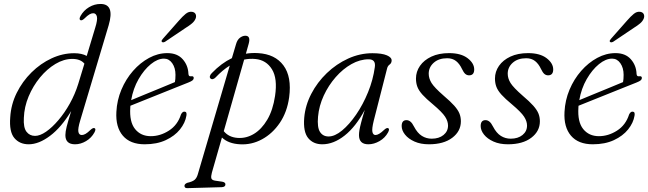

<svg xmlns="http://www.w3.org/2000/svg" viewBox="-20 -738 3355 994"><path d="M542.5 -607 395.5 -115Q382.5 -72 385.8 -55.5Q389 -39 403.5 -39Q412.5 -39 423 -45Q433.5 -51 448.5 -65.5Q462 -78 469.5 -74.5Q478.5 -70.5 469 -52.5Q453.5 -24 425.5 -7.5Q397.5 9 368.5 9Q318.5 9 318.5 -38.5Q318.5 -55.5 325.2 -82.5Q332 -109.5 348.5 -163Q297.5 -78.5 239.2 -34.8Q181 9 128.5 9Q81.5 9 54.2 -23.5Q27 -56 33 -131Q37 -197.5 66.5 -257Q96 -316.5 143 -363Q190 -409.5 247.2 -436Q304.5 -462.5 364 -462.5Q403 -462.5 429 -448.5L473 -594.5Q486 -636 481.5 -652.8Q477 -669.5 462.5 -669.5Q453.5 -669.5 443 -663.5Q432.5 -657.5 417.5 -642.5Q404 -630 396.5 -633.5Q387.5 -638 397 -655.5Q413 -684 441 -700.8Q469 -717.5 500.5 -717.5Q575 -717.5 542.5 -607ZM103.5 -128Q100.5 -78 117 -56.2Q133.5 -34.5 161.5 -34.5Q187 -34.5 218.5 -56.2Q250 -78 282.2 -115.8Q314.5 -153.5 341.5 -202Q368.5 -250.5 385 -303.5L417 -408.5Q396.5 -433 354.5 -433Q310.5 -433 267 -407Q223.5 -381 187.2 -337Q151 -293 128.2 -238.8Q105.5 -184.5 103.5 -128Z M945 -139Q939 -102 911.8 -68Q884.5 -34 838.2 -12.5Q792 9 729 9Q654 9 616 -35.5Q578 -80 582.5 -159Q585.5 -219 608.5 -273.8Q631.5 -328.5 668.8 -371Q706 -413.5 751.8 -438.2Q797.5 -463 846.5 -463Q898 -463 926 -431.2Q954 -399.5 955.5 -355.5Q956.5 -341 969 -343Q983 -345.5 983 -334Q983 -327.5 977 -322.2Q971 -317 954.5 -310.5Q932 -301.5 892.5 -285.8Q853 -270 807.8 -251.8Q762.5 -233.5 721.5 -217.2Q680.5 -201 655 -190.5Q654.5 -186 654.5 -181.5Q649.5 -107 679.2 -70Q709 -33 760.5 -33Q809.5 -33 854.5 -61.8Q899.5 -90.5 917 -145.5Q924.5 -160.5 934.5 -160Q949 -160 945 -139ZM829 -434.5Q796 -434.5 760.8 -405.8Q725.5 -377 697.5 -328.5Q669.5 -280 659 -219.5Q686.5 -231 727.8 -248Q769 -265 811.2 -282.2Q853.5 -299.5 885.5 -313Q888.5 -327 888.5 -350.5Q888.5 -386.5 871.8 -410.5Q855 -434.5 829 -434.5ZM906 -631Q925.5 -653.5 941.2 -666.2Q957 -679 973.5 -677Q988 -675 992.8 -664.5Q997.5 -654 992.5 -641.5Q987 -628 973.8 -616.8Q960.5 -605.5 941 -593.5L834 -521.5Q822.5 -516 818 -521.5Q815 -524.5 817.2 -528.8Q819.5 -533 823 -537Z M1096 -337Q1090.5 -331 1083.2 -328.8Q1076 -326.5 1070.5 -331Q1064.5 -336 1066.8 -344.2Q1069 -352.5 1077 -360Q1126 -411 1180.5 -437L1202 -509.5Q1208.5 -532.5 1222.5 -542.8Q1236.5 -553 1250 -553Q1279 -553 1267.5 -511.5L1253 -460Q1283.5 -465 1316 -463Q1404 -458 1447.5 -399.2Q1491 -340.5 1477 -234.5Q1466.5 -158 1428.8 -102.2Q1391 -46.5 1336.8 -17Q1282.5 12.5 1222.5 9Q1162.5 6 1129 -26L1077 155.5Q1071.5 175.5 1074.2 185.2Q1077 195 1095 197.5L1129.5 202.5Q1147 205.5 1147 216Q1147.5 230 1128 231L951 236Q935 237 935 224Q935 214.5 949.5 208.5Q976.5 202.5 987.5 193Q998.5 183.5 1004 164.5L1169.5 -398.5Q1132.5 -375.5 1096 -337ZM1211 -24Q1255 -21 1294.8 -45Q1334.5 -69 1363.8 -118.5Q1393 -168 1404 -241.5Q1417.5 -331.5 1388 -379.2Q1358.5 -427 1303 -432.5Q1273 -435.5 1244 -429.5L1138.5 -59Q1164.5 -27 1211 -24Z M1915 -113.5Q1904.5 -71 1908 -55Q1911.5 -39 1924 -39Q1941 -39 1968.5 -65.5Q1982 -78 1989.5 -74.5Q1998.5 -70.5 1989 -52.5Q1973.5 -24 1944.8 -7.5Q1916 9 1887 9Q1838.5 9 1838.5 -38.5Q1838.5 -50.5 1841 -65.2Q1843.5 -80 1849.8 -104.2Q1856 -128.5 1868.5 -169Q1822 -82 1764.5 -36.5Q1707 9 1648.5 9Q1601.5 9 1575.2 -23.5Q1549 -56 1555 -128.5Q1560.5 -192.5 1591.5 -252.2Q1622.5 -312 1672 -359.5Q1721.5 -407 1782.5 -434.8Q1843.5 -462.5 1908 -462.5Q1957.5 -462.5 1983 -451.5Q2008.5 -440.5 2007.5 -424Q2007 -411 1997 -403.8Q1987 -396.5 1984 -383.5ZM1626.5 -134Q1621.5 -78 1636.8 -54.8Q1652 -31.5 1681 -31.5Q1713.5 -31.5 1751 -62.5Q1788.5 -93.5 1824 -145.2Q1859.5 -197 1885.5 -260.8Q1911.5 -324.5 1920.5 -390.5Q1926.5 -431 1888.5 -431Q1843.5 -431 1799.2 -406Q1755 -381 1717.8 -338.5Q1680.5 -296 1656 -243Q1631.5 -190 1626.5 -134Z M2215 -20Q2252.5 -20 2276 -39Q2299.5 -58 2299.5 -88Q2299.5 -110.5 2284.2 -134Q2269 -157.5 2221 -198Q2186.5 -226.5 2167.5 -247.5Q2148.5 -268.5 2141 -288Q2133.5 -307.5 2133.5 -331.5Q2133.5 -367 2154.2 -397Q2175 -427 2213.5 -445Q2252 -463 2305 -463Q2366.5 -463 2400.8 -436.8Q2435 -410.5 2435 -378.5Q2435 -348 2408.5 -348Q2397.5 -348 2389 -355.2Q2380.5 -362.5 2372 -380.5Q2359.5 -407.5 2341 -422Q2322.5 -436.5 2295 -436.5Q2251.5 -436.5 2225.5 -413.2Q2199.5 -390 2199.5 -356.5Q2199.5 -332 2214.2 -308.2Q2229 -284.5 2276.5 -243Q2312.5 -212.5 2331.8 -190.8Q2351 -169 2358.5 -150.5Q2366 -132 2366 -110Q2366 -58.5 2321.5 -24.8Q2277 9 2200.5 9Q2157.5 9 2125.8 -5.2Q2094 -19.5 2076.8 -41.2Q2059.5 -63 2059.5 -85.5Q2059.5 -116 2084.5 -116Q2095.5 -116 2105 -108.2Q2114.5 -100.5 2123.5 -82.5Q2141 -49 2164 -34.5Q2187 -20 2215 -20Z M2624 -20Q2661.5 -20 2685 -39Q2708.5 -58 2708.5 -88Q2708.5 -110.5 2693.2 -134Q2678 -157.5 2630 -198Q2595.5 -226.5 2576.5 -247.5Q2557.5 -268.5 2550 -288Q2542.5 -307.5 2542.5 -331.5Q2542.5 -367 2563.2 -397Q2584 -427 2622.5 -445Q2661 -463 2714 -463Q2775.5 -463 2809.8 -436.8Q2844 -410.5 2844 -378.5Q2844 -348 2817.5 -348Q2806.5 -348 2798 -355.2Q2789.5 -362.5 2781 -380.5Q2768.5 -407.5 2750 -422Q2731.5 -436.5 2704 -436.5Q2660.5 -436.5 2634.5 -413.2Q2608.5 -390 2608.5 -356.5Q2608.5 -332 2623.2 -308.2Q2638 -284.5 2685.5 -243Q2721.5 -212.5 2740.8 -190.8Q2760 -169 2767.5 -150.5Q2775 -132 2775 -110Q2775 -58.5 2730.5 -24.8Q2686 9 2609.5 9Q2566.5 9 2534.8 -5.2Q2503 -19.5 2485.8 -41.2Q2468.5 -63 2468.5 -85.5Q2468.5 -116 2493.5 -116Q2504.5 -116 2514 -108.2Q2523.5 -100.5 2532.5 -82.5Q2550 -49 2573 -34.5Q2596 -20 2624 -20Z M3265 -139Q3259 -102 3231.8 -68Q3204.5 -34 3158.2 -12.5Q3112 9 3049 9Q2974 9 2936 -35.5Q2898 -80 2902.5 -159Q2905.5 -219 2928.5 -273.8Q2951.5 -328.5 2988.8 -371Q3026 -413.5 3071.8 -438.2Q3117.5 -463 3166.5 -463Q3218 -463 3246 -431.2Q3274 -399.5 3275.5 -355.5Q3276.5 -341 3289 -343Q3303 -345.5 3303 -334Q3303 -327.5 3297 -322.2Q3291 -317 3274.5 -310.5Q3252 -301.5 3212.5 -285.8Q3173 -270 3127.8 -251.8Q3082.5 -233.5 3041.5 -217.2Q3000.5 -201 2975 -190.5Q2974.5 -186 2974.5 -181.5Q2969.5 -107 2999.2 -70Q3029 -33 3080.5 -33Q3129.5 -33 3174.5 -61.8Q3219.5 -90.5 3237 -145.5Q3244.5 -160.5 3254.5 -160Q3269 -160 3265 -139ZM3149 -434.5Q3116 -434.5 3080.8 -405.8Q3045.5 -377 3017.5 -328.5Q2989.5 -280 2979 -219.5Q3006.5 -231 3047.8 -248Q3089 -265 3131.2 -282.2Q3173.5 -299.5 3205.5 -313Q3208.5 -327 3208.5 -350.5Q3208.5 -386.5 3191.8 -410.5Q3175 -434.5 3149 -434.5ZM3226 -631Q3245.5 -653.5 3261.2 -666.2Q3277 -679 3293.5 -677Q3308 -675 3312.8 -664.5Q3317.5 -654 3312.5 -641.5Q3307 -628 3293.8 -616.8Q3280.5 -605.5 3261 -593.5L3154 -521.5Q3142.5 -516 3138 -521.5Q3135 -524.5 3137.2 -528.8Q3139.5 -533 3143 -537Z"/></svg>

Font: Fraunces 9pt S000 Light
Style: Italic
Weight: 300
Italic angle: -16°
Version: Version 1.000; ttfautohint (v1.8.3)